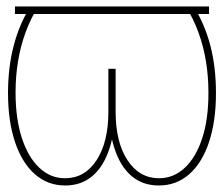

<svg xmlns="http://www.w3.org/2000/svg" viewBox="-20 -566 696 596"><path d="M628.9 -545.9V-522.5H26.4V-545.9ZM74.2 -545.9H98.6Q74.7 -507.8 59.1 -464.8Q43.5 -421.9 35.9 -375.2Q28.3 -328.6 28.3 -279.3Q28.3 -197.3 47.9 -137.5Q67.4 -77.6 102.1 -45.2Q136.7 -12.7 181.6 -12.7Q243.2 -12.7 279.8 -68.8Q316.4 -125 316.4 -218.8V-352.5H338.9V-247.1Q338.9 -164.6 320.6 -107.2Q302.2 -49.8 267.3 -20Q232.4 9.8 182.6 9.8Q127.9 9.8 88.1 -25.4Q48.3 -60.5 26.6 -125.2Q4.9 -189.9 4.9 -277.3Q4.9 -356.9 22.5 -424.1Q40 -491.2 74.2 -545.9ZM556.6 -545.9H581.1Q615.7 -491.2 633.1 -424.1Q650.4 -356.9 650.4 -277.3Q650.4 -189.9 628.9 -125.2Q607.4 -60.5 567.6 -25.4Q527.8 9.8 472.7 9.8Q422.9 9.8 387.9 -20Q353 -49.8 334.7 -107.2Q316.4 -164.6 316.4 -247.1V-352.5H338.9V-218.8Q338.9 -125 375.7 -68.8Q412.6 -12.7 473.6 -12.7Q519 -12.7 553.7 -45.2Q588.4 -77.6 607.9 -137.5Q627.4 -197.3 627 -279.3Q627 -328.6 619.4 -375.2Q611.8 -421.9 596.2 -464.8Q580.6 -507.8 556.6 -545.9Z"/></svg>

Font: Inter 24pt Thin
Style: Regular
Weight: 250
Designer: Rasmus Andersson
Foundry: rsms
Version: Version 4.001;git-66647c0bb